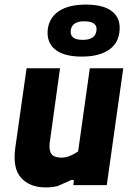

<svg xmlns="http://www.w3.org/2000/svg" viewBox="-20 -808 592 838"><path d="M179 10Q110 10 72 -32Q34 -74 47 -165L96 -510H242L197 -185Q193 -152 204.5 -136Q216 -120 248 -120Q266 -120 284 -127Q302 -134 321 -147L372 -510H518L446 0H300L302 -16Q303 -22 298.5 -23Q294 -24 288 -21Q274 -15 260 -8.5Q246 -2 232 4Q207 10 179 10ZM337 -561Q258 -561 219.5 -593Q181 -625 189 -684Q197 -734 239.5 -761Q282 -788 355 -788Q434 -788 471.5 -756.5Q509 -725 501 -666Q494 -615 451.5 -588Q409 -561 337 -561ZM341 -634Q396 -634 401 -674Q407 -715 347 -715Q294 -715 289 -676Q283 -634 341 -634Z"/></svg>

Font: Finlandica
Style: Bold Italic
Weight: 700
Italic angle: -8°
Designer: Niklas Ekholm, Juho Hiilivirta, Jaakko Suomalainen
Foundry: Helsinki Type Studio
Version: Version 1.064; ttfautohint (v1.8.4.7-5d5b)